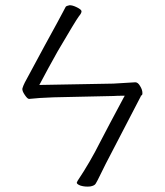

<svg xmlns="http://www.w3.org/2000/svg" viewBox="-20 -714 625 728"><path d="M514 -349Q403 -135 381 -93Q360 -51 354.5 -39.5Q349 -28 343 -18Q339 -10 322 -7Q303 -5 286 -10Q272 -15 271 -21Q272 -24 274 -28Q322 -100 359 -174Q390 -234 449 -344L453 -351H445Q423 -351 411 -350L183 -345Q126 -343 91 -339H90Q84 -339 74 -354Q63 -370 65 -379Q68 -389 74 -401Q121 -487 150 -542Q181 -598 196.5 -627Q212 -656 219 -669L229 -688Q232 -692 243 -694Q254 -695 272 -686Q288 -678 289 -672Q290 -665 279 -652Q267 -636 199 -520Q163 -456 133 -399L129 -392H137L410 -397L493 -402Q503 -402 511 -388Q520 -374 520 -361Q520 -353 516 -352L514 -351ZM493 -402ZM411 -350ZM274 -28Q274 -28 274 -29Z"/></svg>

Font: LXGW WenKai Light
Style: Regular
Weight: 300
Designer: LXGW / Fontworks Inc.
Foundry: LXGW / Fontworks Inc.
Version: Version 1.501; October 10, 2024